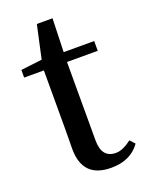

<svg xmlns="http://www.w3.org/2000/svg" viewBox="-133 -749 637 831"><g transform="rotate(-20 185.0 -333.5)"><path d="M346.7 -70.3 367.2 -47.9Q323.2 14.6 233.4 14.6Q101.6 14.6 101.6 -120.1Q101.6 -133.8 102.1 -164.6Q102.5 -195.3 102.5 -216.8V-481.4H11.7V-516.6L109.4 -528.3L142.6 -680.7H214.8L210 -526.4H350.6V-481.4H209V-120.1Q209 -39.1 274.4 -39.1Q305.7 -39.1 346.7 -70.3Z"/></g></svg>

Font: Bpmf Zihi Serif SemiBold
Style: SemiBold
Weight: 600
Foundry: But Ko
Version: Version 1.320